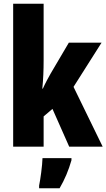

<svg xmlns="http://www.w3.org/2000/svg" viewBox="-20 -780 566 1021"><path d="M212 -458V-760H50V0H212V-161L259 -201L348 0H526L371 -318L520 -553H346L250 -390C238 -369 222 -340 208 -309H205C210 -357 212 -407 212 -458ZM360 72V61H206C205 101 195 173 188 207V221H297C324 175 345 125 360 72Z"/></svg>

Font: Noto Sans Oriya ExtCond Blk
Style: Regular
Weight: 900
Width: 2
Designer: Amélie Bonet and Sol Matas
Foundry: Google LLC
Version: Version 2.006